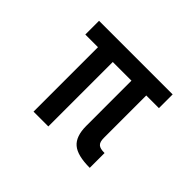

<svg xmlns="http://www.w3.org/2000/svg" viewBox="-112 -701 890 890"><g transform="rotate(45 333.0 -256.0)"><path d="M276.5 0V-422.5H399V-126C399 -80.5 410.5 -48 433 -29C455.5 -9.5 494 0 548 0V-97C508.5 -97 496 -108.5 496 -146V-422.5H579V-512.5H96.5V-422.5H179.5V0Z"/></g></svg>

Font: Spartan SemiBold
Style: Regular
Weight: 600
Designer: Matt Bailey, Mirko Velimirovic
Foundry: Matt Bailey
Version: Version 1.003